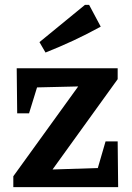

<svg xmlns="http://www.w3.org/2000/svg" viewBox="-20 -773 545 793"><path d="M35 0V-45L303 -416L133 -412L100 -305H51L49 -491H466V-446L197 -73L384 -79L416 -189H466L468 0ZM168 -556 143 -599 331 -753H348L396 -663Q340 -632 283 -605.5Q226 -579 168 -556Z"/></svg>

Font: Piazzolla 24pt
Style: Bold
Weight: 700
Designer: Juan Pablo del Peral
Foundry: Huerta Tipografica
Version: Version 2.005